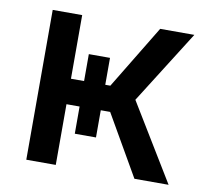

<svg xmlns="http://www.w3.org/2000/svg" viewBox="-66 -617 734 689"><g transform="rotate(10 301.0 -273.0)"><path d="M72.3 0V-545.9H179.7V-314H227.5V-412.1H304.7V-314H323.2L463.9 -545.9H588.4L420.4 -279.8L590.8 0H466.3L338.9 -221.2H304.7V-122.1H227.5V-221.2H179.7V0Z"/></g></svg>

Font: Inter Medium
Style: Regular
Weight: 500
Designer: Rasmus Andersson
Foundry: rsms
Version: Version 4.001;git-9221beed3